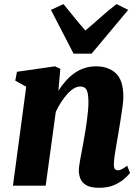

<svg xmlns="http://www.w3.org/2000/svg" viewBox="-20 -882 665 912"><path d="M257.5 -451.5Q274 -477 293 -498.2Q312 -519.5 334.2 -535Q356.5 -550.5 382.2 -558.8Q408 -567 437 -567Q494 -567 530 -534.2Q566 -501.5 566 -420Q566 -405 561.8 -374Q557.5 -343 552 -308.5Q546.5 -274 542 -247Q538 -222 533 -195Q528 -168 524.5 -143.2Q521 -118.5 521 -100.5Q521 -82.5 527 -77.8Q533 -73 539.5 -73Q548 -73 557.8 -77.8Q567.5 -82.5 584 -95L597.5 -60.5Q592.5 -53 574.5 -36Q556.5 -19 525.8 -4.5Q495 10 451.5 10Q409.5 10 389 -2.8Q368.5 -15.5 361.5 -34.2Q354.5 -53 354.5 -71.5Q354.5 -82.5 356.8 -98.5Q359 -114.5 362.8 -134.2Q366.5 -154 370.5 -175Q374.5 -196 378 -216Q381.5 -236 385.5 -259.8Q389.5 -283.5 392.8 -308.5Q396 -333.5 398.2 -357.5Q400.5 -381.5 400 -403Q399.5 -430 395.2 -444.8Q391 -459.5 382.5 -465.2Q374 -471 360.5 -471Q346 -471 330.2 -461.5Q314.5 -452 299.5 -435.2Q284.5 -418.5 270.5 -397Q256.5 -375.5 245 -351L197 0H41.5L104.5 -470L52.5 -499L60.5 -541L241.5 -567L266.5 -555ZM329.5 -627 222 -835 281.5 -862.5Q306.5 -832.5 332.2 -800.2Q358 -768 385.5 -737Q422.5 -768 458.2 -800.2Q494 -832.5 533.5 -862.5L589 -835L415 -627Z"/></svg>

Font: Merriweather 20pt Black
Style: Italic
Weight: 900
Italic angle: -7.8°
Version: Version 2.101